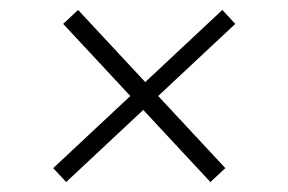

<svg xmlns="http://www.w3.org/2000/svg" viewBox="-20 -418 580 386"><path d="M113 -52 87 -80 242 -225 107 -370 137 -398 272 -253 427 -398 453 -370 298 -225 433 -80 403 -52 268 -197Z"/></svg>

Font: Bona Nova SC
Style: Italic
Weight: 400
Italic angle: -4°
Designer: Mateusz Machalski
Foundry: Capitalics
Version: Version 4.001; ttfautohint (v1.8.4.7-5d5b)